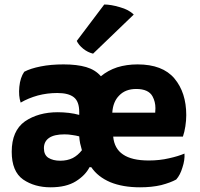

<svg xmlns="http://www.w3.org/2000/svg" viewBox="-20 -799 875 839"><path d="M779.3 -202.1Q786.1 -221.7 790 -247.1Q793.9 -272.5 793.9 -295.9Q793.9 -394.5 742.2 -456.1Q690.4 -517.6 581.1 -517.6Q533.2 -517.6 492.2 -504.9Q451.2 -491.2 420.9 -465.8Q396.5 -494.1 356.4 -505.9Q316.4 -517.6 257.8 -517.6Q202.1 -517.6 158.2 -508.8Q113.3 -500 85.9 -485.4Q68.4 -460 64.5 -419.9Q60.5 -379.9 70.3 -350.6Q103.5 -370.1 145.5 -381.8Q186.5 -392.6 230.5 -392.6Q279.3 -392.6 302.7 -374Q326.2 -355.5 326.2 -309.6Q326.2 -305.7 326.2 -296.9Q305.7 -302.7 281.2 -305.7Q255.9 -308.6 232.4 -308.6Q147.5 -308.6 88.9 -268.6Q31.2 -227.5 31.2 -135.7Q31.2 -49.8 81.1 -14.6Q130.9 19.5 201.2 19.5Q269.5 19.5 311.5 -6.8Q353.5 -33.2 371.1 -68.4Q374 -68.4 378.9 -68.4Q407.2 -26.4 461.9 -2.9Q516.6 19.5 591.8 19.5Q643.6 19.5 684.6 9.8Q725.6 -1 750 -14.6Q767.6 -34.2 777.3 -67.4Q788.1 -99.6 786.1 -127.9Q758.8 -116.2 718.8 -107.4Q677.7 -97.7 629.9 -97.7Q555.7 -97.7 517.6 -124Q479.5 -149.4 474.6 -202.1Q576.2 -202.1 779.3 -202.1ZM337.9 -142.6Q320.3 -120.1 297.9 -108.4Q274.4 -96.7 243.2 -96.7Q211.9 -96.7 191.4 -109.4Q171.9 -122.1 171.9 -151.4Q171.9 -180.7 194.3 -196.3Q216.8 -211.9 261.7 -211.9Q280.3 -211.9 295.9 -209Q311.5 -207 326.2 -203.1Q327.1 -188.5 330.1 -172.9Q334 -157.2 337.9 -142.6ZM470.7 -306.6Q473.6 -354.5 501 -381.8Q528.3 -410.2 575.2 -410.2Q628.9 -410.2 646.5 -377.9Q659.2 -354.5 659.2 -326.2Q659.2 -317.4 658.2 -306.6Q595.7 -306.6 470.7 -306.6ZM564.5 -735.4Q543 -756.8 503.9 -767.6Q464.8 -779.3 435.5 -779.3Q395.5 -725.6 315.4 -620.1Q324.2 -601.6 343.8 -585.9Q363.3 -570.3 386.7 -564.5Q446.3 -621.1 564.5 -735.4Z"/></svg>

Font: cl
Style: Bold
Weight: 400
Designer: Mitja Miklavcic
Version: Version 7.504; 2011; Build 1021